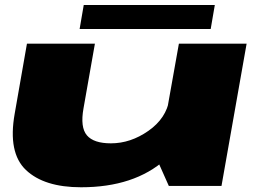

<svg xmlns="http://www.w3.org/2000/svg" viewBox="-20 -766 1095 791"><path d="M675.5 0H892.5L996 -586H717L630.5 -101ZM371 -586H91L40.5 -297.5Q12 -136.5 87 -65.5Q162 5.5 314 5.5Q533 5.5 661.2 -108.8Q789.5 -223 800 -283.5L678 -357.5Q665 -278.5 591.5 -227Q518 -175.5 437 -175.5Q366 -175.5 338 -208.5Q310 -241.5 324 -319.5ZM308 -646.5H848L865 -745.5H325Z"/></svg>

Font: Anybody ExtraExpanded Black
Style: Italic
Weight: 900
Width: 8
Italic angle: -10°
Version: Version 1.113;gftools[0.9.25]